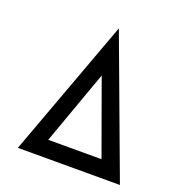

<svg xmlns="http://www.w3.org/2000/svg" viewBox="-125 -792 842 899"><g transform="rotate(20 295.5 -342.5)"><path d="M315 -686.5 570.5 0.8H62ZM315 -451.8 182.8 -83.2H448.2Z"/></g></svg>

Font: Libertine-Super Thin
Style: Regular
Weight: 100
Designer: Bastien Sozeau
Foundry: NBR — Bastien Sozeau
Version: Version 2.003;gftools[0.9.33]